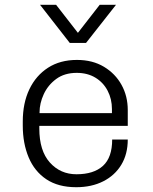

<svg xmlns="http://www.w3.org/2000/svg" viewBox="-20 -771 640 801"><path d="M298 10Q223 10 173.5 -23Q124 -56 99.5 -114.5Q75 -173 75 -247V-264Q75 -341 102.5 -398.5Q130 -456 180.5 -488.5Q231 -521 301 -521Q366 -521 413.5 -492.5Q461 -464 487 -417Q513 -370 513 -312V-246H144V-235Q144 -142 188 -93Q232 -44 299 -44Q371 -44 409.5 -79Q448 -114 448 -189H513Q513 -128 486 -83.5Q459 -39 410.5 -14.5Q362 10 298 10ZM145 -299H447V-316Q447 -358 429 -392.5Q411 -427 378 -447Q345 -467 300 -467Q249 -467 214.5 -441.5Q180 -416 162.5 -378Q145 -340 145 -302ZM464 -751 339 -592H271L147 -751H214L305 -634L396 -751Z"/></svg>

Font: Chivo Mono Medium ExtraLight
Style: Regular
Weight: 250
Monospace: yes
Version: Version 1.008